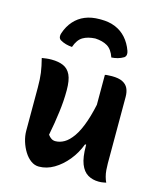

<svg xmlns="http://www.w3.org/2000/svg" viewBox="-121 -901 842 999"><g transform="rotate(15 300.0 -401.5)"><path d="M104 -545Q142 -545 168 -533.5Q194 -522 207.5 -493.5Q221 -465 221 -411Q221 -381 219 -352Q217 -323 213 -292.5Q209 -262 204 -230.5Q199 -199 192 -164Q201 -152 210.5 -146Q220 -140 232 -140Q256 -140 279.5 -153.5Q303 -167 325.5 -199Q348 -231 367 -286Q386 -341 401 -424V-164H386Q367 -114 335 -75Q303 -36 264 -13Q225 10 183 10Q160 10 140 -4.5Q120 -19 105 -43Q90 -67 81 -96Q72 -125 72 -154Q72 -193 72 -231.5Q72 -270 72 -309Q72 -348 72 -386Q72 -432 67.5 -464.5Q63 -497 52 -540Q65 -542 77 -543.5Q89 -545 104 -545ZM430 -543Q466 -543 487 -532.5Q508 -522 517 -503Q526 -484 526 -457Q526 -392 526 -331Q526 -270 526 -213Q526 -156 526 -99Q526 -82 527.5 -63.5Q529 -45 533.5 -28.5Q538 -12 544 0Q538 1 531 2.5Q524 4 517.5 4.5Q511 5 504 5Q471 5 445.5 -10Q420 -25 406 -60.5Q392 -96 392 -158Q392 -224 392 -290.5Q392 -357 392 -420.5Q392 -484 392 -540Q400 -542 406 -542Q412 -542 417.5 -542.5Q423 -543 430 -543ZM295 -710Q255 -708 229 -692.5Q203 -677 189 -636Q172 -637 155.5 -641.5Q139 -646 124 -655Q116 -661 114.5 -670.5Q113 -680 117 -691Q130 -730 154.5 -757.5Q179 -785 213 -799Q247 -813 291 -813H299Q342 -813 376 -799Q410 -785 434.5 -757.5Q459 -730 473 -691Q477 -680 475.5 -670.5Q474 -661 466 -655Q451 -646 434.5 -641.5Q418 -637 401 -636Q387 -677 361 -692.5Q335 -708 295 -710Z"/></g></svg>

Font: Recursive Monospace Casual
Style: Bold
Weight: 700
Version: Version 1.047